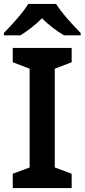

<svg xmlns="http://www.w3.org/2000/svg" viewBox="-30 -958 431 978"><path d="M256 -938H114C87 -893 27 -828 -10 -790V-778H74C109 -800 149 -829 184 -865C219 -829 261 -799 296 -778H381V-790C344 -827 283 -893 256 -938ZM335 0V-73L249 -105V-608L335 -641V-714H35V-641L121 -608V-105L35 -73V0Z"/></svg>

Font: Noto Sans Tai Tham SemiBold
Style: Regular
Weight: 600
Designer: Monotype Design Team 2013. Revised by David WIlliams 2020
Foundry: Monotype Imaging Inc.
Version: Version 2.002